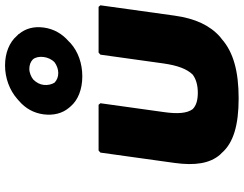

<svg xmlns="http://www.w3.org/2000/svg" viewBox="-120 -802 944 743"><g transform="rotate(-90 351.5 -430.0)"><path d="M324 -513 318 -520H141L133 -513L93 -226C82 -147 91 -89 125 -50L132 -43C171 2 240 22 343 22C446 22 521 2 572 -43L581 -50C625 -89 652 -146 663 -226L703 -513L697 -520H520L512 -513L478 -269C470 -214 457 -179 435 -156C418 -143 394 -136 365 -136C336 -136 315 -142 301 -156C285 -178 282 -214 290 -269ZM395 -733C397 -748 404 -761 416 -773C426 -781 442 -788 457 -788C472 -788 485 -783 494 -774C502 -764 505 -749 503 -733C501 -717 494 -701 482 -690C471 -682 456 -676 441 -676C426 -676 414 -681 404 -690C397 -701 393 -716 395 -733ZM281 -733C276 -694 285 -660 306 -635L312 -628C336 -600 377 -583 428 -583C478 -583 523 -599 556 -628L564 -636C593 -661 612 -694 617 -733C622 -771 613 -803 592 -828V-829L585 -836C560 -865 519 -882 470 -882C421 -882 374 -864 341 -835L333 -828C304 -803 286 -771 281 -733Z"/></g></svg>

Font: Hussar Woodtype
Style: BlkObl
Weight: 900
Foundry: Cannot Into Space Fonts
Version: Version 1.07